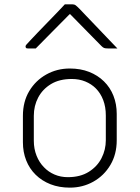

<svg xmlns="http://www.w3.org/2000/svg" viewBox="-20 -850 640 880"><path d="M300 -536Q349 -536 388.5 -520.5Q428 -505 456.5 -477Q485 -449 500 -411Q515 -373 515 -328V-207Q515 -143 486 -94Q457 -45 408 -17.5Q359 10 300 10Q251 10 211.5 -5.5Q172 -21 143.5 -49Q115 -77 100 -115Q85 -153 85 -198V-319Q85 -384 114 -432.5Q143 -481 192 -508.5Q241 -536 300 -536ZM309 -488Q252 -488 213.5 -464.5Q175 -441 155 -403Q135 -365 135 -319V-205Q135 -168 147.5 -136.5Q160 -105 182 -83Q202 -62 230 -50Q258 -38 291 -38Q348 -38 387 -62.5Q426 -87 445.5 -125.5Q465 -164 465 -207V-321Q465 -360 453 -391.5Q441 -423 419 -445Q399 -465 371 -476.5Q343 -488 309 -488ZM277 -830Q286 -830 295 -830Q304 -830 313 -830Q321 -830 326.5 -826Q332 -822 346 -808Q354 -799 374 -778.5Q394 -758 419.5 -731Q445 -704 471 -677Q497 -650 518 -628Q506 -628 496 -628Q486 -628 474 -628Q463 -628 457.5 -630Q452 -632 445 -639Q429 -655 385 -700Q341 -745 281 -806L322 -785H279L320 -806Q259 -745 217.5 -702.5Q176 -660 144 -628H107Q103 -628 101 -629Q99 -630 98 -632.5Q97 -635 97 -637Q97 -641 101 -645.5Q105 -650 119 -665Q132 -679 153.5 -701.5Q175 -724 199.5 -749Q224 -774 245 -796Q266 -818 277 -830Z"/></svg>

Font: Recursive Monospace Light
Style: Regular
Weight: 300
Version: Version 1.047